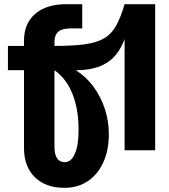

<svg xmlns="http://www.w3.org/2000/svg" viewBox="-20 -720 810 920"><path d="M374 -584H320Q278.5 -584 259.8 -568.5Q241 -553 241 -519V-500Q329 -500 386.2 -507.8Q443.5 -515.5 479 -536.5Q514.5 -557.5 536.5 -597Q558.5 -636.5 577 -700H723.5V0H577V-533Q549 -455.5 492.5 -419.5Q436 -383.5 343.5 -383.5Q392 -353 427.2 -305.5Q462.5 -258 482 -199.5Q501.5 -141 501.5 -77.5Q501.5 0 475 58Q448.5 116 400.8 148Q353 180 289 180Q198.5 180 146.8 129Q95 78 95 -11V-383.5H18V-500H95V-525Q95 -607.5 148.8 -653.8Q202.5 -700 298.5 -700H374ZM241 -383.5V-17.5Q241 57 290 57Q321.5 57 339 16.2Q356.5 -24.5 356.5 -97Q356.5 -198 326.8 -271.2Q297 -344.5 241 -383.5Z"/></svg>

Font: Overused Grotesk
Style: Bold
Weight: 710
Version: Version 0.004